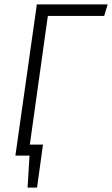

<svg xmlns="http://www.w3.org/2000/svg" viewBox="-20 -705 508 870"><path d="M452.1 -632.8H196.8L115.2 -49.8H174.8L147.9 145H105L113.8 0H49.8L147 -685.1H467.8Z"/></svg>

Font: Fira Sans Compressed Light
Style: Italic
Weight: 300
Width: 3
Italic angle: -8°
Designer: Carrois Corporate & Edenspiekermann AG
Foundry: Carrois Corporate GbR & Edenspiekermann AG
Version: Version 4.203;PS 004.203;hotconv 1.0.88;makeotf.lib2.5.64775